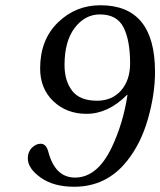

<svg xmlns="http://www.w3.org/2000/svg" viewBox="-20 -700 611 732"><path d="M86 -96Q86 -121 101.5 -136.5Q117 -152 135 -152Q156 -152 164 -122Q190 -23 266 -23Q351 -23 406 -138Q450 -231 466 -338H464Q392 -266 310 -266Q234 -266 183.5 -314Q133 -362 133 -439Q133 -548 200.5 -614Q268 -680 363 -680Q571 -680 571 -426Q571 -341 544 -246.5Q517 -152 464 -86Q386 12 263 12Q184 12 135 -23Q86 -58 86 -96ZM226 -452Q226 -392 255 -354Q284 -316 350 -316Q407 -316 441.5 -355Q476 -394 476 -459Q476 -546 451 -595.5Q426 -645 361 -645Q304 -645 265 -594Q226 -543 226 -452Z"/></svg>

Font: Heuristica
Style: Italic
Weight: 400
Italic angle: -13°
Version: Version 1.0.2